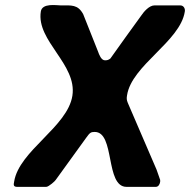

<svg xmlns="http://www.w3.org/2000/svg" viewBox="-20 -728 740 748"><path d="M35 -20C33 -9 31 0 47 0H160C170 0 196 -24 197 -27L317 -193C330 -211 334 -214 349 -214C429 -214 389 0 473 0H587C598 0 603 -12 604 -20V-27L590 -67C573 -106 495 -288 478 -327C473 -339 473 -345 475 -357C493 -474 682 -566 700 -683C702 -694 696 -707 682 -707H582C561 -707 540 -682 530 -667C511 -642 428 -525 410 -500C402 -494 397 -493 389 -493C374 -493 366 -516 362 -527C353 -549 313 -651 304 -673C283 -711 259 -707 216 -707C200 -707 144 -717 139 -683C121 -568 281 -478 262 -355C243 -233 54 -141 35 -20Z"/></svg>

Font: Asimov Print
Style: CIt
Weight: 500
Designer: Google
Version: Version 2.000980: 2014